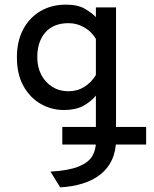

<svg xmlns="http://www.w3.org/2000/svg" viewBox="-20 -543 664 829"><path d="M240 266 198 198Q277 193.5 319.5 176Q362 158.5 378 131.5Q394 104.5 394 71V-130Q371 -102.5 338 -85.2Q305 -68 256 -68Q202.5 -68 156.2 -94.2Q110 -120.5 81.5 -171.2Q53 -222 53 -296Q53 -365 80 -416Q107 -467 154.8 -495Q202.5 -523 265 -523Q317 -523 348 -504.2Q379 -485.5 394 -469V-511H481V58Q481 109 463.5 146.8Q446 184.5 413.8 210Q381.5 235.5 337.5 249.2Q293.5 263 240 266ZM275 -149Q314 -149 344.2 -168Q374.5 -187 394 -219V-375Q375.5 -406.5 343.8 -424.8Q312 -443 276 -443Q211 -443 176 -403.2Q141 -363.5 141 -296Q141 -252.5 158.5 -219.5Q176 -186.5 206.2 -167.8Q236.5 -149 275 -149ZM249 81V5H611V81Z"/></svg>

Font: Overpass
Style: Regular
Weight: 400
Designer: Delve Withrington, Dave Bailey, Thomas Jockin
Foundry: Delve Fonts LLC
Version: Version 4.000